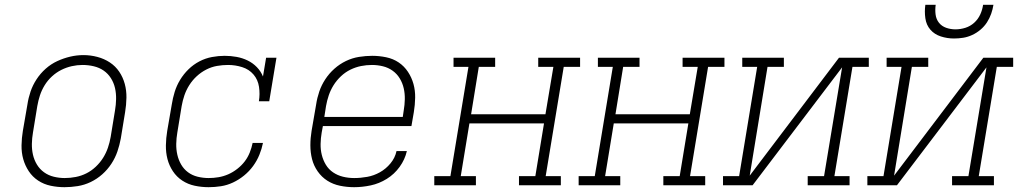

<svg xmlns="http://www.w3.org/2000/svg" viewBox="-20 -770 4240 798"><path d="M248 8Q219 8 190.5 2Q162 -4 138.5 -19.5Q115 -35 99.5 -58.5Q84 -82 76.5 -109Q69 -136 69.5 -166Q70 -196 75 -226L94 -336Q98 -363 107 -389.5Q116 -416 132 -440.5Q148 -465 170 -484.5Q192 -504 218 -516Q244 -528 271.5 -534.5Q299 -541 327 -541Q356 -541 384.5 -533.5Q413 -526 436.5 -510.5Q460 -495 475.5 -472Q491 -449 498.5 -421.5Q506 -394 505.5 -364Q505 -334 500 -304L482 -194Q477 -167 468 -140.5Q459 -114 443 -89.5Q427 -65 405 -45.5Q383 -26 357 -13.5Q331 -1 303 3.5Q275 8 248 8ZM249 -30Q272 -30 295 -34.5Q318 -39 339 -49.5Q360 -60 378 -77Q396 -94 408.5 -114Q421 -134 428.5 -156Q436 -178 440 -201L458 -311Q462 -334 462.5 -358Q463 -382 458 -404Q453 -426 441 -445Q429 -464 411 -476.5Q393 -489 370 -494.5Q347 -500 323 -500Q301 -500 278.5 -495Q256 -490 235 -479.5Q214 -469 196 -452.5Q178 -436 165.5 -415.5Q153 -395 146 -373.5Q139 -352 135 -329L117 -219Q113 -196 112.5 -172.5Q112 -149 117 -127Q122 -105 133.5 -86Q145 -67 163 -54Q181 -41 203.5 -35.5Q226 -30 249 -30Z M847 8Q818 8 789.5 2Q761 -4 737.5 -19.5Q714 -35 698.5 -58.5Q683 -82 676 -109Q669 -136 669.5 -166Q670 -196 675 -226L694 -336Q698 -362 706 -388Q714 -414 728.5 -438Q743 -462 763.5 -482Q784 -502 809 -515Q834 -528 861 -533Q888 -538 914 -538Q939 -538 963.5 -533.5Q988 -529 1009.5 -518.5Q1031 -508 1047.5 -491Q1064 -474 1073 -452L1086 -530H1129L1099 -349H1056Q1061 -379 1056.5 -409Q1052 -439 1033.5 -460.5Q1015 -482 986.5 -491Q958 -500 928 -500Q905 -500 882 -496Q859 -492 837.5 -481Q816 -470 798 -453.5Q780 -437 767 -416.5Q754 -396 746.5 -374Q739 -352 735 -329L717 -219Q713 -196 712.5 -172.5Q712 -149 717 -127Q722 -105 733 -86Q744 -67 761.5 -54Q779 -41 801.5 -35.5Q824 -30 847 -30Q868 -30 888.5 -33.5Q909 -37 928.5 -45.5Q948 -54 966 -68Q984 -82 997 -99Q1010 -116 1018 -136Q1026 -156 1030 -176H1073Q1068 -151 1058 -126.5Q1048 -102 1032 -80Q1016 -58 994.5 -40.5Q973 -23 948.5 -11.5Q924 0 898.5 4Q873 8 847 8Z M1452 8Q1422 8 1393 2Q1364 -4 1340.5 -19Q1317 -34 1300.5 -57.5Q1284 -81 1277 -108.5Q1270 -136 1270 -166Q1270 -196 1275 -226L1294 -336Q1298 -363 1307 -389.5Q1316 -416 1332 -440.5Q1348 -465 1370 -484.5Q1392 -504 1418 -516.5Q1444 -529 1472 -533.5Q1500 -538 1527 -538Q1556 -538 1585 -532Q1614 -526 1637 -510.5Q1660 -495 1675.5 -471.5Q1691 -448 1698.5 -421Q1706 -394 1705.5 -364Q1705 -334 1700 -304L1690 -246H1322L1317 -219Q1313 -196 1312.5 -172Q1312 -148 1317.5 -126Q1323 -104 1334.5 -85Q1346 -66 1364.5 -53.5Q1383 -41 1405.5 -35.5Q1428 -30 1452 -30Q1479 -30 1506.5 -35Q1534 -40 1559 -54Q1584 -68 1603 -91Q1622 -114 1628 -142H1671Q1663 -107 1641 -76.5Q1619 -46 1587.5 -26.5Q1556 -7 1521 0.5Q1486 8 1452 8ZM1654 -284 1658 -311Q1662 -334 1662.5 -357.5Q1663 -381 1658 -403Q1653 -425 1641.5 -444Q1630 -463 1612 -476Q1594 -489 1571.5 -494.5Q1549 -500 1526 -500Q1503 -500 1480.5 -495.5Q1458 -491 1436.5 -480.5Q1415 -470 1397 -453Q1379 -436 1366.5 -416Q1354 -396 1346.5 -374Q1339 -352 1335 -329L1328 -284Z M1785 0V-38H1852L1927 -492H1865V-530H2038V-492H1970L1938 -295H2247L2280 -492H2217V-530H2391V-492H2323L2248 -38H2311V0H2137V-38H2205L2241 -257H1931L1895 -38H1958V0Z M2385 0V-38H2452L2527 -492H2465V-530H2638V-492H2570L2538 -295H2847L2880 -492H2817V-530H2991V-492H2923L2848 -38H2911V0H2737V-38H2805L2841 -257H2531L2495 -38H2558V0Z M2985 0V-38H3052L3127 -492H3065V-530H3238V-492H3170L3096 -40L3467 -530H3591V-492H3523L3448 -38H3511V0H3337V-38H3405L3480 -490L3108 0Z M3585 0V-38H3652L3727 -492H3665V-530H3838V-492H3770L3696 -40L4067 -530H4191V-492H4123L4048 -38H4111V0H3937V-38H4005L4080 -490L3708 0ZM3945 -610Q3917 -610 3890.5 -618.5Q3864 -627 3847 -646.5Q3830 -666 3826 -694Q3822 -722 3826 -750H3869Q3866 -730 3868.5 -710Q3871 -690 3882.5 -675.5Q3894 -661 3912.5 -654.5Q3931 -648 3951 -648Q3972 -648 3992.5 -654.5Q4013 -661 4029 -675.5Q4045 -690 4054 -709.5Q4063 -729 4066 -750H4109Q4106 -731 4099.5 -712.5Q4093 -694 4082 -677Q4071 -660 4055 -646.5Q4039 -633 4020.5 -624.5Q4002 -616 3983 -613Q3964 -610 3945 -610Z"/></svg>

Font: Iosevka Slab XLtExObl
Style: Regular
Weight: 200
Width: 7
Italic angle: -9°
Monospace: yes
Designer: Belleve Invis
Foundry: Belleve Invis
Version: Version 11.1.1; ttfautohint (v1.8.3)